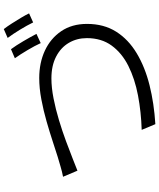

<svg xmlns="http://www.w3.org/2000/svg" viewBox="69 -930 861 1040"><g transform="rotate(-90 500.0 -409.5)"><path d="M63 -499Q90 -504 116.5 -512Q143 -520 171 -528Q203 -538 253 -554.5Q303 -571 362 -588Q421 -605 482 -616.5Q543 -628 598 -628Q680 -628 746 -597.5Q812 -567 851.5 -509Q891 -451 891 -369Q891 -278 849 -211.5Q807 -145 732 -100Q657 -55 559 -30.5Q461 -6 348 1L317 -73Q414 -76 503.5 -93Q593 -110 663 -145Q733 -180 773.5 -235.5Q814 -291 814 -370Q814 -424 788.5 -467.5Q763 -511 714 -536.5Q665 -562 596 -562Q546 -562 487.5 -550.5Q429 -539 369.5 -521Q310 -503 256 -483Q202 -463 160.5 -446.5Q119 -430 96 -421ZM754 -781Q774 -754 797.5 -714Q821 -674 837 -643L787 -620Q773 -651 749 -691.5Q725 -732 705 -760ZM863 -820Q877 -802 893 -777Q909 -752 924 -727Q939 -702 948 -683L899 -661Q883 -694 859.5 -732.5Q836 -771 815 -799Z"/></g></svg>

Font: Source Han Sans SC Normal
Style: Regular
Weight: 350
Designer: Ryoko NISHIZUKA 西塚涼子 (kana, bopomofo & ideographs); Paul D. Hunt (Latin, Greek & Cyrillic); Sandoll Communications 산돌커뮤니
Foundry: Adobe
Version: Version 2.004;hotconv 1.0.118;makeotfexe 2.5.65603